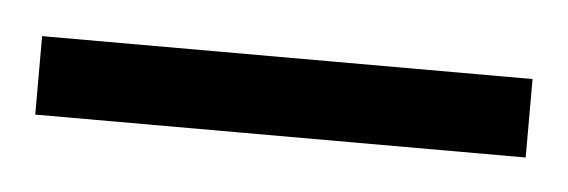

<svg xmlns="http://www.w3.org/2000/svg" viewBox="-23 -658 346 117"><g transform="rotate(5 150.0 -599.0)"><path d="M0 -575V-623H300V-575Z"/></g></svg>

Font: Joan
Style: Regular
Weight: 400
Designer: Paolo Biagini
Version: Version 1.001; ttfautohint (v1.8.4.7-5d5b);gftools[0.9.30]